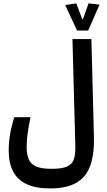

<svg xmlns="http://www.w3.org/2000/svg" viewBox="-20 -921 626 1119"><path d="M272.5 177.2Q189 177.2 135.5 152.3Q82 127.4 56.4 78.1Q30.8 28.8 30.8 -43.5Q30.8 -91.3 38.6 -138.2Q46.4 -185.1 63.5 -237.8H157.7Q147 -185.5 141.1 -143.8Q135.3 -102.1 135.3 -64.5Q135.3 -18.1 148.7 10Q162.1 38.1 193.8 50.5Q225.6 63 280.3 63Q342.8 63 372.6 48.8Q402.3 34.7 411.4 4.6Q420.4 -25.4 418.9 -73.7L402.3 -693.4H512.7L527.3 -126.5Q530.3 -17.6 504.2 49.3Q478 116.2 420.7 146.7Q363.3 177.2 272.5 177.2ZM429.2 -743.2 359.9 -891.6 424.8 -901.4 459 -809.6H466.8L480 -777.3H452.1L496.1 -901.4L560.1 -894L494.1 -743.2Z"/></svg>

Font: Cascadia Code Medium
Style: Regular
Weight: 500
Monospace: yes
Designer: Aaron Bell
Foundry: Saja Typeworks
Version: Version 2407.024